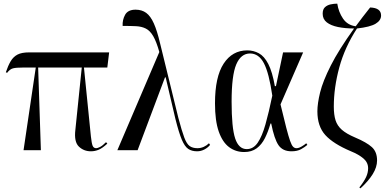

<svg xmlns="http://www.w3.org/2000/svg" viewBox="-20 -823 2108 1052"><path d="M109 0 176 -453H109Q68 -453 51 -448.5Q34 -444 19 -424L12 -427Q24 -463 38.5 -487.5Q53 -512 76 -524Q99 -536 140 -536H578L568 -453H440L478 -76Q482 -38 487.5 -24.5Q493 -11 507 -11Q514 -11 527.5 -17.5Q541 -24 561 -44L568 -36Q541 -11 520.5 -2.5Q500 6 478 6Q439 6 412 -20Q385 -46 393 -112L428 -453H189L204 0Z M623 0 853 -538Q837 -595 819.5 -625Q802 -655 779 -666.5Q756 -678 725.5 -679.5Q695 -681 652 -681Q650 -714 665.5 -742Q681 -770 723 -770Q757 -770 781 -752.5Q805 -735 823 -694.5Q841 -654 857 -586L957 -178Q976 -106 989.5 -70Q1003 -34 1019.5 -22.5Q1036 -11 1062 -11Q1080 -11 1096.5 -18.5Q1113 -26 1125 -38L1131 -29Q1119 -14 1100 -4Q1081 6 1060 6Q1031 6 1011.5 -7Q992 -20 976 -58Q960 -96 941 -172L887 -402V-399H884L734 0Z M1318 10Q1271 10 1235 -17Q1199 -44 1178.5 -102.5Q1158 -161 1158 -257Q1158 -402 1205.5 -474.5Q1253 -547 1335 -547Q1369 -547 1398.5 -531Q1428 -515 1450 -472.5Q1472 -430 1486 -351H1492L1531 -536H1641L1517 -251Q1536 -171 1548.5 -123Q1561 -75 1569.5 -51Q1578 -27 1586 -19Q1594 -11 1604 -11Q1617 -11 1633 -20.5Q1649 -30 1658 -38L1664 -29Q1650 -17 1629.5 -5.5Q1609 6 1577 6Q1529 6 1506 -27.5Q1483 -61 1466 -146H1462Q1449 -101 1431.5 -66Q1414 -31 1386.5 -10.5Q1359 10 1318 10ZM1332 -6Q1368 -6 1392 -41Q1416 -76 1434.5 -141.5Q1453 -207 1472 -299Q1454 -423 1426 -476.5Q1398 -530 1350 -530Q1300 -530 1274.5 -470Q1249 -410 1249 -266Q1249 -123 1268.5 -64.5Q1288 -6 1332 -6Z M1955 209 1949 204Q1975 171 1986 147Q1997 123 1997 99Q1997 67 1971 45Q1945 23 1903 6Q1806 -35 1762.5 -83Q1719 -131 1719 -213Q1719 -256 1734 -317Q1749 -378 1792.5 -464Q1836 -550 1920 -667Q1871 -667 1832 -675Q1793 -683 1770.5 -700.5Q1748 -718 1748 -748Q1748 -772 1760.5 -783.5Q1773 -795 1791.5 -799Q1810 -803 1828 -803Q1835 -757 1859.5 -721Q1884 -685 1929 -679Q1965 -728 2008 -782Q2068 -780 2068 -738Q2068 -711 2038 -693Q2008 -675 1936 -667Q1869 -564 1839 -453.5Q1809 -343 1809 -239Q1809 -194 1818.5 -164Q1828 -134 1853 -112Q1878 -90 1925 -70Q1989 -43 2017.5 -17Q2046 9 2046 56Q2046 93 2022 131.5Q1998 170 1955 209Z"/></svg>

Font: Noto Serif Display Condensed
Style: Regular
Weight: 400
Width: 3
Designer: Monotype Design Team
Foundry: Monotype Imaging Inc.
Version: Version 2.009